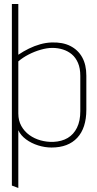

<svg xmlns="http://www.w3.org/2000/svg" viewBox="-20 -721 481 954"><path d="M409 -176V-345Q409 -399 388.5 -436Q368 -473 329.5 -492.5Q291 -512 236 -510Q208 -509 179.5 -501Q151 -493 123.5 -479.5Q96 -466 71 -449V-701H39V201L71 213V-74Q83 -48 109.5 -28.5Q136 -9 169.5 1.5Q203 12 236 12Q319 12 364 -36.5Q409 -85 409 -176ZM379 -344V-168Q379 -120 362.5 -86.5Q346 -53 316.5 -35.5Q287 -18 245 -16Q213 -15 182 -23.5Q151 -32 126 -50Q101 -68 86 -95Q71 -122 71 -157V-416Q93 -435 122 -450Q151 -465 182.5 -474Q214 -483 240 -483Q268 -483 293 -475Q318 -467 337 -451Q356 -435 367.5 -408.5Q379 -382 379 -344Z"/></svg>

Font: Advent Pro ExtraLight
Style: Regular
Weight: 250
Version: Version 3.000